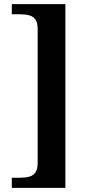

<svg xmlns="http://www.w3.org/2000/svg" viewBox="-20 -780 436 928"><path d="M37 128V79H80Q103 79 121.5 74Q140 69 151 53.5Q162 38 162 7V-639Q162 -671 151 -686Q140 -701 121.5 -706Q103 -711 80 -711H37V-760H296V128Z"/></svg>

Font: Noto Rashi Hebrew SemiBold
Style: Regular
Weight: 600
Version: Version 1.006